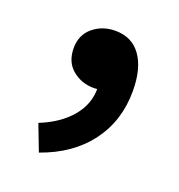

<svg xmlns="http://www.w3.org/2000/svg" viewBox="-80 -231 470 505"><g transform="rotate(20 155.5 22.0)"><path d="M81 207 53 134Q108 112 138.5 75.5Q169 39 168 -6L162 -104L211 -23Q200 -12 186.5 -7Q173 -2 158 -2Q124 -2 98.5 -23Q73 -44 73 -83Q73 -120 99 -141.5Q125 -163 161 -163Q208 -163 233 -127.5Q258 -92 258 -29Q258 54 212 115.5Q166 177 81 207Z"/></g></svg>

Font: Noto Sans TC Thin SemiBold
Style: Regular
Weight: 600
Version: Version 2.004-H2;hotconv 1.0.118;makeotfexe 2.5.65603